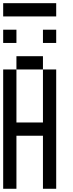

<svg xmlns="http://www.w3.org/2000/svg" viewBox="-20 -1270 457 1207"><path d="M0 -83.3V-833.3H83.3V-500H250V-833.3H333.3V-83.3H250V-416.7H83.3V-83.3ZM0 -1000V-1083.3H83.3V-1000ZM0 -1166.7V-1250H333.3V-1166.7ZM333.3 -1000H250V-1083.3H333.3ZM83.3 -916.7H250V-833.3H83.3Z"/></svg>

Font: Galmuri11 Condensed
Style: Regular
Weight: 400
Width: 3
Designer: Lee Minseo (quiple)
Version: Version 2.399;hotconv 1.1.1;makeotfexe 2.6.0 DEVELOPMENT